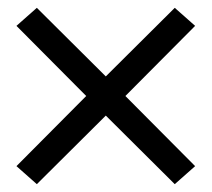

<svg xmlns="http://www.w3.org/2000/svg" viewBox="-20 -585 540 490"><path d="M74 -115 22 -161 200 -340 22 -519 74 -565 250 -390 426 -565 478 -519 300 -340 478 -161 426 -115 250 -290Z"/></svg>

Font: Iosevka Term Curly
Style: Regular
Weight: 400
Designer: Belleve Invis
Foundry: Belleve Invis
Version: Version 32.3.0